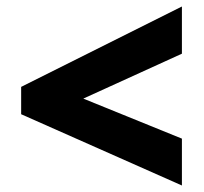

<svg xmlns="http://www.w3.org/2000/svg" viewBox="-20 -657 626 590"><path d="M539 -87V-231L236 -354L539 -492V-637L45 -390V-306Z"/></svg>

Font: Noto Sans Lao Looped Black
Style: Regular
Weight: 900
Designer: Mark Frömberg, Ben Mitchell
Foundry: The Fontpad Ltd
Version: Version 1.002